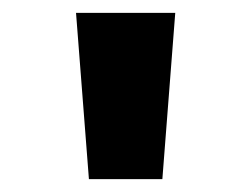

<svg xmlns="http://www.w3.org/2000/svg" viewBox="-20 -749 375 298"><path d="M118 -471 98 -729H252L232 -471Z"/></svg>

Font: Noto Sans Devanagari SemiCondensed ExtraBold
Style: Regular
Weight: 800
Width: 4
Designer: Jelle Bosma - Monotype Design Team
Foundry: Monotype Imaging Inc.
Version: Version 2.004; ttfautohint (v1.8.4.7-5d5b)